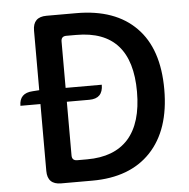

<svg xmlns="http://www.w3.org/2000/svg" viewBox="-52 -789 830 841"><g transform="rotate(-5 362.5 -368.5)"><path d="M183 0Q123 0 123 -60V-354H35Q35 -410 94 -413L123 -415V-677Q123 -737 183 -737H314Q485 -737 577 -643Q669 -550 669 -371Q669 -193 577 -96Q486 0 320 0ZM239 -118Q239 -95 262 -95H306Q425 -95 487 -164Q549 -234 549 -371Q549 -642 306 -642H262Q239 -642 239 -619V-415H398Q398 -354 338 -354H239Z"/></g></svg>

Font: Swei Half Moon CJK SC
Style: Medium
Weight: 500
Version: Version 2.071